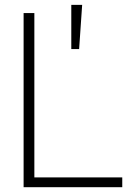

<svg xmlns="http://www.w3.org/2000/svg" viewBox="-20 -782 558 802"><path d="M78.6 0V-727.5H123.5V-41H490.7V0ZM277.8 -577.1V-761.7H323.2L310.5 -577.1Z"/></svg>

Font: Inter Display ExtraLight
Style: Regular
Weight: 200
Designer: Rasmus Andersson
Foundry: rsms
Version: Version 4.000;git-a52131595